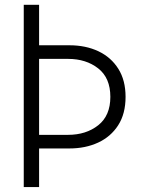

<svg xmlns="http://www.w3.org/2000/svg" viewBox="-20 -756 580 776"><path d="M76 0V-736.5H138V-573H260.5Q326.5 -573 377.8 -548.8Q429 -524.5 458.2 -478Q487.5 -431.5 487.5 -364.5Q487.5 -296.5 457.8 -250Q428 -203.5 376.8 -179.8Q325.5 -156 260.5 -156H138V0ZM255 -518H138V-211H255Q328 -211 377 -249.8Q426 -288.5 426 -364.5Q426 -441 377 -479.5Q328 -518 255 -518Z"/></svg>

Font: Epilogue Light
Style: Regular
Weight: 300
Designer: Tyler Finck
Foundry: Etcetera Type Co
Version: Version 2.111; ttfautohint (v1.8.3)